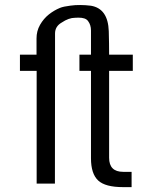

<svg xmlns="http://www.w3.org/2000/svg" viewBox="-20 -746 593 780"><path d="M203.6 -523.9V-609.9C203.6 -628.9 212.4 -644 230.5 -654.3C250 -667.5 268.1 -673.8 285.2 -673.8C290 -674.3 294.4 -674.3 298.8 -674.3C318.4 -674.3 331.1 -669.9 337.9 -660.2C345.7 -649.9 349.6 -637.2 349.6 -622.1V-523.9H302.7V-458H349.6V-103C349.6 -61 359.4 -30.8 378.9 -12.7C398.4 5.4 432.1 14.2 480.5 14.2H514.6V-47.9H480.5C442.4 -47.9 423.3 -66.9 423.3 -105V-458H519.5V-523.9H423.3C423.3 -552.7 422.9 -584.5 421.9 -619.1C419.9 -680.2 396 -714.8 349.6 -722.7C334.5 -724.6 320.3 -725.6 305.7 -725.6C292.5 -725.6 278.8 -725.1 266.1 -723.1C247.1 -720.7 232.9 -717.8 223.6 -713.9C208 -707.5 192.9 -698.7 178.7 -687.5C164.6 -676.3 152.3 -662.1 142.6 -645C132.8 -627.9 128.4 -609.4 128.4 -589.8V-523.9H61V-458H128.9V0H203.1Z"/></svg>

Font: Tuffy
Style: Regular
Weight: 500
Designer: Thatcher Ulrich, Karoly Barta and Michael Everson
Version: Version 001.270